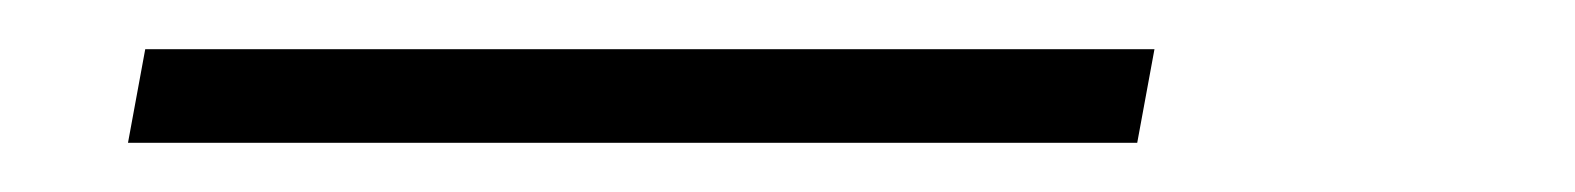

<svg xmlns="http://www.w3.org/2000/svg" viewBox="-20 -20 640 78"><path d="M32 38 39 0H449L442 38Z"/></svg>

Font: Iosevka Aile XLt Obl
Style: Regular
Weight: 200
Italic angle: -9°
Designer: Belleve Invis
Foundry: Belleve Invis
Version: Version 31.1.0; ttfautohint (v1.8.4)